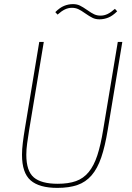

<svg xmlns="http://www.w3.org/2000/svg" viewBox="-20 -902 640 934"><path d="M193 -698 122 -271Q116 -233 112 -204Q108 -175 108 -149Q108 -70 144.5 -39Q181 -8 261 -8Q313 -8 349.5 -21Q386 -34 411.5 -65Q437 -96 453.5 -146.5Q470 -197 482 -271L553 -698H575L504 -270Q491 -190 472.5 -136Q454 -82 425.5 -49Q397 -16 356.5 -2Q316 12 259 12Q171 12 129 -24.5Q87 -61 87 -149Q87 -175 91 -207.5Q95 -240 101 -276L171 -698ZM464 -808Q445 -808 430.5 -815Q416 -822 393 -838Q375 -851 361 -857.5Q347 -864 330 -864Q312 -864 295.5 -856Q279 -848 260 -831L249 -843Q271 -865 292 -873.5Q313 -882 335 -882Q354 -882 368.5 -875Q383 -868 406 -852Q424 -839 438 -832.5Q452 -826 469 -826Q487 -826 503.5 -834Q520 -842 539 -859L550 -847Q528 -825 507 -816.5Q486 -808 464 -808Z"/></svg>

Font: IBM Plex Mono Thin
Style: Italic
Weight: 100
Italic angle: -9°
Monospace: yes
Designer: Mike Abbink, Paul van der Laan, Pieter van Rosmalen
Foundry: Bold Monday
Version: Version 2.3